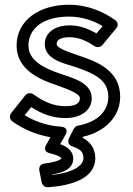

<svg xmlns="http://www.w3.org/2000/svg" viewBox="-20 -548 559 810"><path d="M413 -438 387 -407C352 -427 316 -441 274 -441C214 -441 169 -412 169 -362C169 -297 249 -281 299 -265C375 -239 437 -212 437 -140C437 -84 397 -34 309 -18C301 -17 294 -10 291 -4L271 35C267 44 264 63 286 70C319 81 332 93 332 119C332 152 285 181 200 190V188C240 181 289 168 289 121C289 89 262 70 234 60L255 23C255 23 278 -11 234 -14C181 -17 126 -36 84 -62L112 -96C157 -67 202 -50 256 -50C321 -50 367 -82 367 -134C367 -200 283 -220 234 -237C161 -262 100 -294 100 -356C100 -424 157 -478 271 -478C328 -478 375 -460 413 -438ZM470 -428C483 -443 474 -458 465 -464C418 -497 352 -528 271 -528C143 -528 50 -460 50 -356C50 -254 148 -212 218 -189C283 -166 317 -150 317 -134C317 -118 308 -100 256 -100C208 -100 167 -117 121 -150C112 -157 96 -157 87 -146L28 -72C18 -60 21 -44 32 -36C76 -4 131 20 193 31L175 63C158 93 189 98 191 99C240 110 239 121 239 121C239 121 228 135 167 142C147 144 144 161 146 172L156 222C158 232 169 243 182 242C272 236 382 209 382 119C382 77 359 49 328 33L330 29C427 7 487 -59 487 -140C487 -252 386 -289 314 -313C247 -335 219 -349 219 -362C219 -374 226 -391 274 -391C310 -391 344 -377 379 -353C389 -347 404 -348 412 -358Z"/></svg>

Font: Falling Sky
Style: ExtOu
Weight: 400
Designer: Paul D. Hunt
Foundry: Adobe Systems Incorporated
Version: Version 1.02